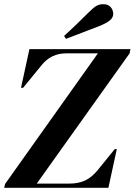

<svg xmlns="http://www.w3.org/2000/svg" viewBox="-25 -894 641 914"><path d="M-5 0 -1 -18 441 -640H290Q219 -640 174 -585L85 -476H75L115 -660H596L592 -640L150 -20H305Q349 -20 380.5 -35Q412 -50 440 -84L521 -184H531L491 0ZM280 -723Q309 -749 339.5 -778.5Q370 -808 397 -835Q420 -858 434 -866Q448 -874 467 -874Q490 -874 502 -860Q514 -846 514 -827Q514 -811 498.5 -797.5Q483 -784 448 -770Q406 -754 367.5 -739Q329 -724 289 -709Z"/></svg>

Font: DM Serif Display
Style: Italic
Weight: 400
Italic angle: -12°
Designer: Colophon Foundry, Frank Grießhammer
Foundry: Colophon Foundry
Version: Version 5.100; ttfautohint (v1.8.2)